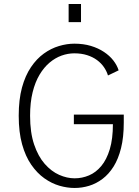

<svg xmlns="http://www.w3.org/2000/svg" viewBox="-20 -923 690 954"><path d="M321 -903H382.5V-813H321ZM350.5 11Q314 11 275.2 -0.2Q236.5 -11.5 200.5 -37Q164.5 -62.5 135.5 -104.2Q106.5 -146 89.8 -206Q73 -266 73 -348Q73 -428 89.2 -487.8Q105.5 -547.5 133.8 -589.2Q162 -631 197.8 -656.8Q233.5 -682.5 272.8 -694.2Q312 -706 349.5 -706Q394.5 -706 431.2 -695Q468 -684 496.2 -665.2Q524.5 -646.5 543 -622.8Q561.5 -599 569.5 -573.5L516.5 -548Q510 -569.5 496.5 -589.2Q483 -609 462 -624.5Q441 -640 412.8 -649Q384.5 -658 349 -658Q317.5 -658 286 -646.8Q254.5 -635.5 226.5 -612Q198.5 -588.5 176.5 -551.8Q154.5 -515 142 -464.2Q129.5 -413.5 129.5 -348Q129.5 -264.5 149.5 -205.2Q169.5 -146 202.2 -108.8Q235 -71.5 274 -54.2Q313 -37 351 -37Q388 -37 422.2 -51.5Q456.5 -66 483.2 -98Q510 -130 525.5 -181.5Q541 -233 541 -306H347V-353.5H595V-314Q595 -241.5 581.5 -187.2Q568 -133 544.2 -95.2Q520.5 -57.5 489.2 -34Q458 -10.5 422.8 0.2Q387.5 11 350.5 11Z"/></svg>

Font: Trispace Thin ExtraLight
Style: Regular
Weight: 250
Version: Version 1.210